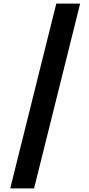

<svg xmlns="http://www.w3.org/2000/svg" viewBox="-20 -872 498 1071"><path d="M294 -852H427L170 179H37Z"/></svg>

Font: Khand
Style: Bold
Weight: 700
Designer: Devanagari: Sanchit Sawaria, Jyotish Sonowal; Latin: Satya Rajpurohit
Foundry: Indian Type Foundry
Version: Version 1.101;PS 1.0;hotconv 1.0.78;makeotf.lib2.5.61930; tt